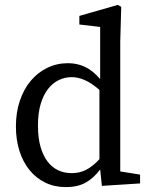

<svg xmlns="http://www.w3.org/2000/svg" viewBox="-20 -749 607 784"><path d="M386 -382Q352 -411 325 -422.5Q298 -434 273 -434Q245 -434 220 -422Q195 -410 176 -385.5Q157 -361 146 -324Q135 -287 135 -236Q135 -186 145.5 -149.5Q156 -113 174.5 -89Q193 -65 218 -53.5Q243 -42 273 -42Q305 -42 331.5 -55.5Q358 -69 386 -99ZM552 -36V0L396 10L389 -57Q363 -22 330 -3.5Q297 15 249 15Q203 15 165.5 -3Q128 -21 101 -54Q74 -87 59.5 -132.5Q45 -178 45 -233Q45 -290 61 -337.5Q77 -385 105.5 -419Q134 -453 173 -472Q212 -491 258 -491Q294 -491 326 -476.5Q358 -462 389 -426V-639L304 -649V-684L461 -729L475 -721L471 -579V-49Z"/></svg>

Font: SourceSerifPro
Style: Book
Weight: 400
Designer: Frank Grießhammer
Foundry: Adobe Systems Incorporated
Version: Version 1.014;PS Version 1.0;hotconv 1.0.73;makeotf.lib2.5.5